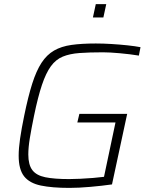

<svg xmlns="http://www.w3.org/2000/svg" viewBox="-20 -908 724 936"><path d="M318 8Q234 8 179 -3.5Q124 -15 97.5 -48.5Q71 -82 71 -149Q71 -185 78 -233Q85 -281 98 -344Q117 -437 137 -500Q157 -563 182.5 -602Q208 -641 243.5 -661.5Q279 -682 328.5 -689Q378 -696 447 -696Q483 -696 523.5 -693.5Q564 -691 601.5 -687Q639 -683 665 -678L657 -637Q614 -644 564 -648.5Q514 -653 482 -653Q415 -653 367.5 -649.5Q320 -646 286 -632Q252 -618 228 -585Q204 -552 184.5 -494Q165 -436 146 -344Q133 -281 125.5 -235Q118 -189 118 -155Q118 -105 137.5 -79Q157 -53 200.5 -44Q244 -35 317 -35Q340 -35 371.5 -36.5Q403 -38 434 -40.5Q465 -43 487 -46L543 -311H357L367 -353H600L526 -9Q477 -2 420 3Q363 8 318 8ZM433 -823 447 -888H498L484 -823Z"/></svg>

Font: Saira ExtraLight
Style: Italic
Weight: 200
Italic angle: -12°
Designer: Hector Gatti with collaboration of the Omnibus-Type team
Foundry: Omnibus-Type
Version: Version 1.100; ttfautohint (v1.8.3)